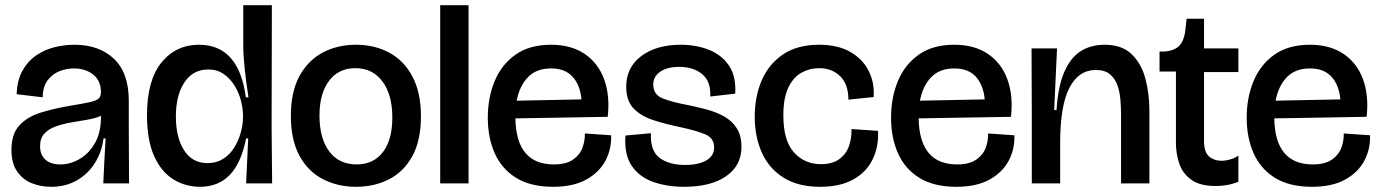

<svg xmlns="http://www.w3.org/2000/svg" viewBox="-20 -705 5308 738"><path d="M177 13Q136 13 101.5 -1Q67 -15 45.5 -46.5Q24 -78 24 -129Q24 -190 54.5 -223Q85 -256 134.5 -271.5Q184 -287 241 -297Q296 -306 323.5 -312Q351 -318 359.5 -326.5Q368 -335 368 -351Q368 -395 338 -418.5Q308 -442 264 -442Q236 -442 209 -431.5Q182 -421 163.5 -397Q145 -373 144 -331L44 -343Q46 -397 66.5 -433.5Q87 -470 119 -492Q151 -514 189.5 -523.5Q228 -533 266 -533Q361 -533 418 -479Q475 -425 475 -318V-221Q475 -166 475.5 -110.5Q476 -55 476 0H377Q379 -43 381 -84.5Q383 -126 386 -173H378Q371 -120 344.5 -78Q318 -36 275 -11.5Q232 13 177 13ZM212 -73Q249 -73 284.5 -93Q320 -113 343.5 -152.5Q367 -192 368 -250V-260Q347 -250 316.5 -245Q286 -240 254.5 -234.5Q223 -229 195.5 -219.5Q168 -210 151 -192Q134 -174 134 -143Q134 -110 154.5 -91.5Q175 -73 212 -73Z M749 13Q693 13 646.5 -15.5Q600 -44 572.5 -105Q545 -166 545 -262Q545 -396 600.5 -464.5Q656 -533 745 -533Q898 -533 925 -331H935Q925 -396 920 -445.5Q915 -495 915 -534V-685H1025L1024 -217L1026 0H926L934 -173H926Q907 -78 863 -32.5Q819 13 749 13ZM778 -78Q812 -78 838 -94.5Q864 -111 880.5 -138Q897 -165 905.5 -195.5Q914 -226 914 -254V-262Q914 -286 906.5 -316.5Q899 -347 882.5 -374.5Q866 -402 840.5 -420Q815 -438 780 -438Q722 -438 689 -388.5Q656 -339 656 -257Q656 -177 687.5 -127.5Q719 -78 778 -78Z M1349 13Q1277 13 1220 -17Q1163 -47 1130.5 -107.5Q1098 -168 1098 -260Q1098 -352 1131 -412.5Q1164 -473 1220.5 -503Q1277 -533 1348 -533Q1420 -533 1476.5 -502.5Q1533 -472 1565.5 -410.5Q1598 -349 1598 -258Q1598 -165 1565 -105Q1532 -45 1475.5 -16Q1419 13 1349 13ZM1351 -73Q1415 -73 1451.5 -120Q1488 -167 1488 -253Q1488 -341 1450 -392Q1412 -443 1346 -443Q1281 -443 1244.5 -394Q1208 -345 1208 -261Q1208 -173 1245.5 -123Q1283 -73 1351 -73Z M1672 0V-685H1781V0Z M2106 13Q2020 13 1964.5 -21Q1909 -55 1882 -115Q1855 -175 1855 -253Q1855 -329 1881 -392.5Q1907 -456 1961 -494.5Q2015 -533 2098 -533Q2175 -533 2227 -498Q2279 -463 2302 -400.5Q2325 -338 2316 -256L1961 -250Q1964 -73 2109 -73Q2156 -73 2182.5 -91.5Q2209 -110 2219 -137.5Q2229 -165 2228 -192L2329 -185Q2331 -132 2307 -87Q2283 -42 2233 -14.5Q2183 13 2106 13ZM2098 -442Q2042 -442 2009.5 -408.5Q1977 -375 1966 -318L2215 -323Q2210 -378 2181 -410Q2152 -442 2098 -442Z M2610 13Q2543 13 2490 -6Q2437 -25 2408 -68Q2379 -111 2384 -184L2482 -193Q2479 -125 2515.5 -98Q2552 -71 2613 -71Q2665 -71 2695 -88.5Q2725 -106 2725 -138Q2725 -174 2691 -188.5Q2657 -203 2596 -216Q2538 -228 2490.5 -243.5Q2443 -259 2415 -288.5Q2387 -318 2387 -372Q2387 -446 2445 -489.5Q2503 -533 2597 -533Q2655 -533 2704 -514Q2753 -495 2781.5 -453.5Q2810 -412 2806 -345L2710 -334Q2713 -392 2679 -420Q2645 -448 2591 -448Q2545 -448 2518 -429.5Q2491 -411 2491 -380Q2491 -341 2528 -326.5Q2565 -312 2625 -301Q2659 -294 2695 -284.5Q2731 -275 2761.5 -258.5Q2792 -242 2811 -213.5Q2830 -185 2830 -140Q2830 -69 2771.5 -28Q2713 13 2610 13Z M3132 13Q3048 13 2992 -22Q2936 -57 2908.5 -118Q2881 -179 2881 -257Q2881 -334 2908 -396.5Q2935 -459 2990 -496Q3045 -533 3128 -533Q3202 -533 3250 -504.5Q3298 -476 3320 -430.5Q3342 -385 3338 -332L3241 -322Q3241 -381 3209.5 -412Q3178 -443 3128 -443Q3092 -443 3060.5 -425.5Q3029 -408 3010 -368Q2991 -328 2991 -262Q2991 -164 3032 -119Q3073 -74 3135 -74Q3179 -74 3205.5 -93Q3232 -112 3243 -143Q3254 -174 3253 -209L3355 -202Q3358 -141 3334 -92Q3310 -43 3259.5 -15Q3209 13 3132 13Z M3656 13Q3570 13 3514.5 -21Q3459 -55 3432 -115Q3405 -175 3405 -253Q3405 -329 3431 -392.5Q3457 -456 3511 -494.5Q3565 -533 3648 -533Q3725 -533 3777 -498Q3829 -463 3852 -400.5Q3875 -338 3866 -256L3511 -250Q3514 -73 3659 -73Q3706 -73 3732.5 -91.5Q3759 -110 3769 -137.5Q3779 -165 3778 -192L3879 -185Q3881 -132 3857 -87Q3833 -42 3783 -14.5Q3733 13 3656 13ZM3648 -442Q3592 -442 3559.5 -408.5Q3527 -375 3516 -318L3765 -323Q3760 -378 3731 -410Q3702 -442 3648 -442Z M3946 0V-259L3945 -519H4043L4032 -282H4041Q4047 -375 4071.5 -430Q4096 -485 4135 -509Q4174 -533 4226 -533Q4292 -533 4329.5 -497Q4367 -461 4382.5 -403Q4398 -345 4398 -279V0H4289V-266Q4289 -293 4286.5 -322.5Q4284 -352 4275 -377.5Q4266 -403 4246.5 -419.5Q4227 -436 4192 -436Q4126 -436 4090.5 -367.5Q4055 -299 4055 -155V0Z M4653 10Q4592 10 4558.5 -14.5Q4525 -39 4512.5 -77Q4500 -115 4500 -155V-430H4437V-507H4457Q4498 -511 4515.5 -532Q4533 -553 4537 -596L4541 -633H4608V-519H4740V-428H4608V-162Q4608 -120 4627.5 -103.5Q4647 -87 4675 -87Q4690 -87 4708 -92Q4726 -97 4740 -107V-6Q4716 3 4695 6.5Q4674 10 4653 10Z M5023 13Q4937 13 4881.5 -21Q4826 -55 4799 -115Q4772 -175 4772 -253Q4772 -329 4798 -392.5Q4824 -456 4878 -494.5Q4932 -533 5015 -533Q5092 -533 5144 -498Q5196 -463 5219 -400.5Q5242 -338 5233 -256L4878 -250Q4881 -73 5026 -73Q5073 -73 5099.5 -91.5Q5126 -110 5136 -137.5Q5146 -165 5145 -192L5246 -185Q5248 -132 5224 -87Q5200 -42 5150 -14.5Q5100 13 5023 13ZM5015 -442Q4959 -442 4926.5 -408.5Q4894 -375 4883 -318L5132 -323Q5127 -378 5098 -410Q5069 -442 5015 -442Z"/></svg>

Font: Bricolage Grotesque 48pt Medium
Style: Regular
Weight: 500
Designer: Mathieu Triay
Foundry: Atelier Triay
Version: Version 1.000; ttfautohint (v1.8.4.7-5d5b);gftools[0.9.32]